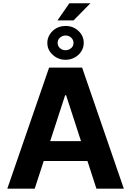

<svg xmlns="http://www.w3.org/2000/svg" viewBox="-20 -1133 788 1153"><path d="M371.1 -561 188.5 0H23.9L274.9 -727.1H473.1L723.6 0H559.1L377 -561ZM178.2 -166V-285.6H567.4V-166ZM421.9 -1010.7H325.2L396.5 -1113.3H522.9ZM374 -773.9Q329.1 -773.9 296.4 -804.2Q264.2 -833.5 264.2 -875.5Q264.2 -903.3 279.3 -926.8Q294.4 -950.2 318.8 -963.9Q343.8 -977.1 374 -977.1Q419.4 -977.1 451.2 -947.3Q482.9 -917.5 482.9 -875.5Q482.9 -847.7 468.3 -824.7Q452.6 -800.3 429.2 -788.1Q403.8 -773.9 374 -773.9ZM373.5 -831.5Q392.6 -831.5 407.7 -844.2Q421.4 -856.4 421.4 -875.5Q421.4 -893.6 407.7 -906.7Q393.1 -919.9 373.5 -919.9Q353.5 -918.9 339.8 -906.7Q326.2 -894.5 326.2 -875.5Q326.2 -856.4 339.8 -844.2Q354 -831.1 373.5 -831.5Z"/></svg>

Font: My Font
Style: Bold
Weight: 500
Designer: Rasmus Andersson
Foundry: rsms
Version: Version 0.001